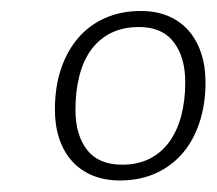

<svg xmlns="http://www.w3.org/2000/svg" viewBox="-20 -734 385 341"><path d="M230 -714.5Q257.5 -714.5 278.8 -705.5Q300 -696.5 314.8 -679.8Q329.5 -663 337.2 -639.8Q345 -616.5 345 -588Q345 -548.5 334.2 -516.2Q323.5 -484 303.8 -461.2Q284 -438.5 256 -426Q228 -413.5 193.5 -413.5Q165.5 -413.5 144 -422.5Q122.5 -431.5 107.8 -448Q93 -464.5 85.2 -487.8Q77.5 -511 77.5 -539.5Q77.5 -579 88.2 -611.2Q99 -643.5 118.8 -666.5Q138.5 -689.5 166.8 -702Q195 -714.5 230 -714.5ZM197 -441.5Q224.5 -441.5 245.5 -452Q266.5 -462.5 280.5 -481.8Q294.5 -501 301.8 -528Q309 -555 309 -588Q309 -632.5 288.5 -659.2Q268 -686 227 -686Q198 -686 176.8 -675.2Q155.5 -664.5 141.5 -645Q127.5 -625.5 120.8 -598.5Q114 -571.5 114 -539Q114 -494.5 134.5 -468Q155 -441.5 197 -441.5Z"/></svg>

Font: Lato TR Light
Style: Italic
Weight: 300
Italic angle: -12°
Designer: Lukasz Dziedzic
Foundry: Lukasz Dziedzic
Version: Version 1.104 2013